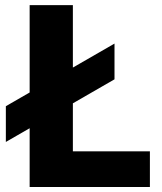

<svg xmlns="http://www.w3.org/2000/svg" viewBox="-20 -748 649 768"><path d="M98.6 0V-727.5H271.5V-142.6H579.6V0ZM3.4 -180.2V-323.2L438 -573.7V-430.7Z"/></svg>

Font: Inter 18pt ExtraBold
Style: Regular
Weight: 800
Designer: Rasmus Andersson
Foundry: rsms
Version: Version 4.001;git-66647c0bb